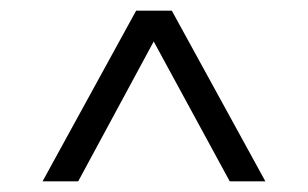

<svg xmlns="http://www.w3.org/2000/svg" viewBox="-20 -720 579 361"><path d="M303 -700H236L60 -379H127L269 -642L412 -379H479Z"/></svg>

Font: Abel
Style: Regular
Weight: 400
Designer: Matthew Desmond
Foundry: Matthew Desmond
Version: Version 1.002